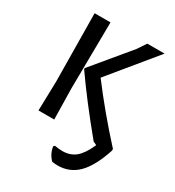

<svg xmlns="http://www.w3.org/2000/svg" viewBox="-202 -761 1003 1098"><g transform="rotate(30 299.0 -212.0)"><path d="M97 -642H202L197 -202L201 0H97L102 -193ZM311 -340Q430 -182 576 -22V-11Q537 108 482.5 163Q428 218 349 218Q332 218 312 215Q279 182 272 135L280 128Q310 133 330 133Q383 133 418 103.5Q453 74 482 7L459 -4Q308 -187 205 -335V-342L406 -584L445 -642H559Z"/></g></svg>

Font: Alegreya Sans SC Medium
Style: Regular
Weight: 500
Designer: Juan Pablo del Peral
Foundry: Huerta Tipografica
Version: Version 2.001;PS 002.001;hotconv 1.0.88;makeotf.lib2.5.64775